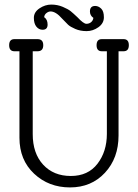

<svg xmlns="http://www.w3.org/2000/svg" viewBox="-20 -809 603 839"><path d="M520 -638Q543 -638 543 -611.5Q543 -585 520 -585H498V-217Q498 -118 438.5 -54Q379 10 286 10Q193 10 129 -50Q65 -110 65 -207V-585H43Q20 -585 20 -611.5Q20 -638 43 -638H144Q169 -638 169 -611.5Q169 -585 144 -585H123V-223Q123 -139 168.5 -89.5Q214 -40 289.5 -40Q365 -40 406 -93.5Q447 -147 447 -224V-585H425Q402 -585 402 -611.5Q402 -638 425 -638ZM318 -734Q345 -705 357.5 -705Q370 -705 378.5 -712.5Q387 -720 388 -731Q373 -741 373 -759Q373 -783 396 -783Q410 -783 422 -771.5Q434 -760 434 -733.5Q434 -707 410 -690Q386 -673 358.5 -673Q331 -673 309 -682.5Q287 -692 277.5 -701Q268 -710 252 -727Q224 -759 201 -759Q192 -759 183 -752Q174 -745 173 -734Q188 -724 188 -701.5Q188 -679 166 -679Q150 -679 139 -692.5Q128 -706 128 -731Q128 -756 152.5 -772.5Q177 -789 204 -789Q231 -789 254.5 -779Q278 -769 289 -760Q300 -751 318 -734Z"/></svg>

Font: Glass Antiqua
Style: Regular
Weight: 400
Version: 1.001